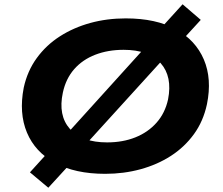

<svg xmlns="http://www.w3.org/2000/svg" viewBox="-20 -802 1045 898"><path d="M472 11Q331 11 237.5 -40Q144 -91 106 -182Q68 -273 91 -392Q108 -470 152 -530.5Q196 -591 260 -632Q324 -673 402 -694.5Q480 -716 568 -716Q710 -716 802.5 -665Q895 -614 933.5 -523.5Q972 -433 948 -315Q931 -235 887 -174.5Q843 -114 779.5 -73Q716 -32 637.5 -10.5Q559 11 472 11ZM481 -136Q554 -136 613 -159.5Q672 -183 712 -228Q752 -273 766 -337Q787 -444 731.5 -506.5Q676 -569 558 -569Q485 -569 425.5 -546Q366 -523 327 -478.5Q288 -434 274 -369Q251 -262 307 -199Q363 -136 481 -136ZM206 76 120 4 229 -116 294 -177 674 -597 725 -662 834 -782 919 -709 810 -590 745 -527 366 -110 316 -44Z"/></svg>

Font: Nunito Sans 10pt Expanded ExtraBold
Style: Italic
Weight: 800
Width: 7
Italic angle: -9°
Designer: Vernon Adams
Foundry: Vernon Adams
Version: Version 3.101;gftools[0.9.27]